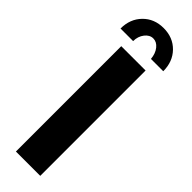

<svg xmlns="http://www.w3.org/2000/svg" viewBox="-307 -914 915 915"><g transform="rotate(45 150.0 -457.0)"><path d="M90.8 -767.1H5.9Q5.9 -831.5 46.4 -872.8Q86.9 -914.1 149.9 -914.1Q213.4 -914.1 253.7 -872.8Q293.9 -831.5 293.9 -767.1H210.9Q208 -800.8 190.7 -822.5Q173.3 -844.2 149.9 -844.2Q126 -844.2 108.4 -821.5Q90.8 -798.8 90.8 -767.1ZM67.9 0V-710H231.9V0Z"/></g></svg>

Font: Rawline ExtraBold
Style: Regular
Weight: 800
Designer: Matt McInerney, Pablo Impallari, Rodrigo Fuenzalida
Foundry: Matt McInerney, Pablo Impallari, Rodrigo Fuenzalida
Version: Version 4.020;PS 004.020;hotconv 1.0.88;makeotf.lib2.5.64775